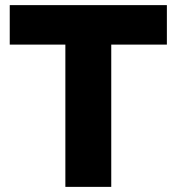

<svg xmlns="http://www.w3.org/2000/svg" viewBox="-20 -729 689 749"><path d="M235 0V-704H414V0ZM18 -555V-709H631V-555Z"/></svg>

Font: Outfit Thin ExtraBold
Style: Regular
Weight: 800
Version: Version 1.100;gftools[0.9.27]